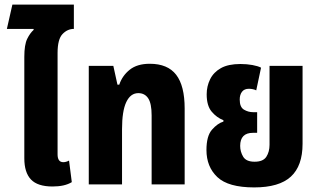

<svg xmlns="http://www.w3.org/2000/svg" viewBox="-20 -804 1395 837"><path d="M209 9Q144 9 115 -21.5Q86 -52 86 -114V-556Q86 -609 98.5 -634.5Q111 -660 127 -674L126 -678H10L34 -784H302V-678Q274 -678 252.5 -655.5Q231 -633 231 -573V-131Q231 -97 256 -97Q268 -97 281 -104L293 -10Q262 9 209 9Z M367 0V-517H474L492 -435H500Q513 -474 545.5 -500Q578 -526 633 -526Q711 -526 748 -478Q785 -430 785 -331V0H641V-301Q641 -353 626 -375.5Q611 -398 583 -398Q549 -398 530.5 -359Q512 -320 512 -241V0Z M1088 13Q975 13 927.5 -32Q880 -77 880 -150Q880 -211 904 -238.5Q928 -266 954 -274V-280Q925 -291 903 -317Q881 -343 881 -393Q881 -428 896 -458.5Q911 -489 943 -507Q975 -525 1028 -525Q1056 -525 1080.5 -520.5Q1105 -516 1118 -509L1097 -410Q1092 -413 1083 -415Q1074 -417 1065 -417Q1045 -417 1035 -404Q1025 -391 1025 -370Q1025 -337 1043.5 -326Q1062 -315 1083 -315H1101V-225H1083Q1027 -225 1027 -168Q1027 -143 1040 -121Q1053 -99 1090 -99Q1127 -99 1141 -120.5Q1155 -142 1155 -173V-517H1299V-177Q1299 -81 1248 -34Q1197 13 1088 13Z"/></svg>

Font: Noto Sans Thai UI ExtCond ExtBd
Style: Regular
Weight: 800
Width: 2
Designer: Monotype Design Team
Foundry: Monotype Imaging Inc.
Version: Version 2.000